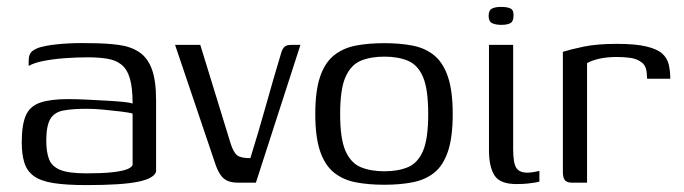

<svg xmlns="http://www.w3.org/2000/svg" viewBox="-20 -529 1981 556"><path d="M230 7Q171 7 134 1Q97 -5 77.5 -19.5Q58 -34 50.5 -58Q43 -82 43 -117Q43 -168 55 -195Q67 -222 97 -232Q127 -242 177 -242Q202 -242 231.5 -240.5Q261 -239 288.5 -237.5Q316 -236 336.5 -234Q357 -232 364 -229Q364 -275 356 -302Q348 -329 331.5 -342Q315 -355 290.5 -359Q266 -363 234 -363Q201 -363 167.5 -360.5Q134 -358 106 -352.5Q78 -347 63 -338V-353Q63 -374 75.5 -382.5Q88 -391 104 -394Q123 -399 159.5 -402Q196 -405 236 -404Q287 -404 323.5 -399Q360 -394 384 -377.5Q408 -361 420 -328Q432 -295 432 -238V-32Q426 -12 379 -2.5Q332 7 230 7ZM230 -27Q276 -27 303.5 -30Q331 -33 345.5 -38Q360 -43 364 -51V-200Q355 -203 330.5 -206Q306 -209 279 -211.5Q252 -214 233 -214Q190 -214 163.5 -209Q137 -204 125.5 -184Q114 -164 114 -122Q114 -89 122 -68Q130 -47 154.5 -37Q179 -27 230 -27Z M670 0Q653 0 641 -4.5Q629 -9 620.5 -20Q612 -31 605 -50L487 -399H560L648 -113Q656 -88 666.5 -79.5Q677 -71 705 -71Q729 -148 750.5 -225Q772 -302 795 -378Q798 -388 804 -393.5Q810 -399 823 -399H850L721 0Z M1093 6Q1047 6 1010.5 -1Q974 -8 947.5 -29Q921 -50 907 -91Q893 -132 893 -199Q893 -266 907 -307Q921 -348 947.5 -369Q974 -390 1010.5 -397Q1047 -404 1093 -404Q1138 -404 1174.5 -397Q1211 -390 1237 -369Q1263 -348 1277 -307Q1291 -266 1291 -199Q1291 -131 1277 -90Q1263 -49 1237 -28.5Q1211 -8 1174.5 -1Q1138 6 1093 6ZM1093 -33Q1133 -33 1161.5 -45Q1190 -57 1205 -92Q1220 -127 1220 -199Q1220 -271 1205 -306Q1190 -341 1161.5 -353Q1133 -365 1093 -365Q1053 -365 1024.5 -353Q996 -341 980.5 -306Q965 -271 965 -199Q965 -127 980.5 -92Q996 -57 1024.5 -45Q1053 -33 1093 -33Z M1475 4Q1428 4 1412 -21Q1396 -46 1396 -94V-399H1466V-98Q1466 -57 1475 -43Q1484 -29 1507 -29Q1515 -29 1527 -31Q1539 -33 1542 -34V-3Q1539 -2 1530.5 -0.5Q1522 1 1508.5 2.5Q1495 4 1475 4ZM1432 -457Q1415 -457 1405 -462Q1395 -467 1395 -483Q1395 -499 1404.5 -504Q1414 -509 1431 -509Q1450 -509 1459 -504Q1468 -499 1467 -483Q1467 -467 1458 -462Q1449 -457 1432 -457Z M1680 0H1636Q1623 0 1616.5 -6.5Q1610 -13 1610 -31V-379Q1632 -386 1670.5 -394Q1709 -402 1766 -402Q1820 -402 1851.5 -394.5Q1883 -387 1897.5 -374Q1912 -361 1916.5 -342.5Q1921 -324 1921 -301H1854L1853 -315Q1852 -338 1838 -348.5Q1824 -359 1805 -361.5Q1786 -364 1767 -364Q1738 -364 1715.5 -359Q1693 -354 1680 -346Z"/></svg>

Font: Genos
Style: Regular
Weight: 400
Designer: Robert E. Leuschke
Foundry: Robert E. Leuschke
Version: Version 1.010